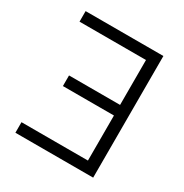

<svg xmlns="http://www.w3.org/2000/svg" viewBox="-161 -820 909 948"><g transform="rotate(30 293.0 -346.5)"><path d="M500 0H56.6V-60.1H435.5V-316.9H144.5V-377.4H435.5V-633.3H56.6V-693.4H500Z"/></g></svg>

Font: CaskaydiaMono NF Light
Style: Regular
Weight: 300
Designer: Aaron Bell
Foundry: Saja Typeworks
Version: Version 2111.001; ttfautohint (v1.8.4);Nerd Fonts 3.1.1